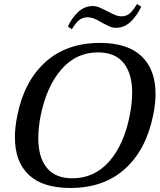

<svg xmlns="http://www.w3.org/2000/svg" viewBox="-20 -923 792 953"><path d="M317 -791Q336 -834 368 -863.5Q400 -893 440 -893Q457 -893 472.5 -886.5Q488 -880 513 -867Q538 -854 553 -848Q568 -842 584 -842Q607 -842 624 -856.5Q641 -871 660 -903L681 -890Q660 -845 628.5 -815Q597 -785 556 -785Q539 -785 524 -791.5Q509 -798 485 -811Q464 -824 447.5 -830.5Q431 -837 414 -837Q390 -837 372.5 -823Q355 -809 337 -778ZM54 -241Q54 -292 66 -350Q100 -520 205.5 -615Q311 -710 476 -710Q613 -710 682.5 -644Q752 -578 752 -457Q752 -407 740 -350Q705 -179 600 -84.5Q495 10 329 10Q192 10 123 -55Q54 -120 54 -241ZM624 -350Q636 -412 636 -463Q636 -558 593.5 -610.5Q551 -663 466 -663Q359 -663 285.5 -579.5Q212 -496 182 -350Q170 -289 170 -237Q170 -142 212.5 -90Q255 -38 339 -38Q448 -38 521.5 -121Q595 -204 624 -350Z"/></svg>

Font: Taviraj Medium
Style: Italic
Weight: 500
Italic angle: -12°
Designer: Katatrad Team
Foundry: CadsonDemak
Version: Version 1.001